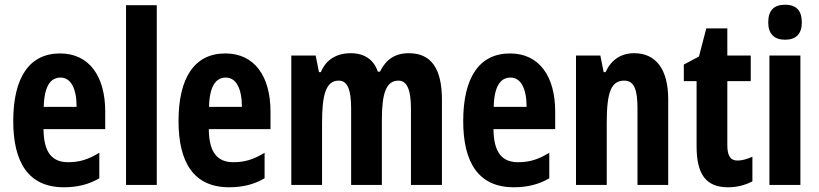

<svg xmlns="http://www.w3.org/2000/svg" viewBox="-20 -782 3462 812"><path d="M234 -556C104 -556 36 -454 36 -270C36 -97 99 10 250 10C307 10 356 -2 400 -28V-136C353 -107 315 -96 268 -96C198 -96 165 -140 164 -236H425V-310C425 -460 357 -556 234 -556ZM236 -454C280 -454 304 -407 304 -330H165C167 -418 194 -454 236 -454Z M643 0V-760H513V0Z M933 -556C803 -556 735 -454 735 -270C735 -97 798 10 949 10C1006 10 1055 -2 1099 -28V-136C1052 -107 1014 -96 967 -96C897 -96 864 -140 863 -236H1124V-310C1124 -460 1056 -556 933 -556ZM935 -454C979 -454 1003 -407 1003 -330H864C866 -418 893 -454 935 -454Z M1709 -557C1650 -557 1612 -530 1587 -479H1578C1563 -524 1527 -557 1463 -557C1403 -557 1358 -529 1337 -477H1329L1315 -547H1212V0H1342V-261C1342 -379 1357 -441 1413 -441C1449 -441 1465 -404 1465 -323V0H1595V-276C1595 -387 1613 -441 1665 -441C1701 -441 1718 -403 1718 -322V0H1849V-360C1849 -493 1803 -557 1709 -557Z M2137 -556C2007 -556 1939 -454 1939 -270C1939 -97 2002 10 2153 10C2210 10 2259 -2 2303 -28V-136C2256 -107 2218 -96 2171 -96C2101 -96 2068 -140 2067 -236H2328V-310C2328 -460 2260 -556 2137 -556ZM2139 -454C2183 -454 2207 -407 2207 -330H2068C2070 -418 2097 -454 2139 -454Z M2662 -557C2606 -557 2565 -529 2541 -477H2533L2519 -547H2416V0H2546V-263C2546 -393 2565 -441 2620 -441C2663 -441 2676 -401 2676 -324V0H2806V-362C2806 -489 2754 -557 2662 -557Z M3099 -103C3068 -103 3056 -125 3056 -168V-439H3155V-547H3056V-662H2967L2936 -543L2872 -509V-439H2926V-163C2926 -46 2965 10 3059 10C3098 10 3131 1 3162 -15V-119C3139 -109 3118 -103 3099 -103Z M3300 -762C3252 -762 3229 -737 3229 -687C3229 -639 3254 -614 3300 -614C3347 -614 3371 -639 3371 -687C3371 -736 3349 -762 3300 -762ZM3365 -547H3234V0H3365Z"/></svg>

Font: Noto Sans Myanmar UI ExtraCondensed
Style: Bold
Weight: 700
Width: 2
Designer: Monotype Design Team
Foundry: Monotype Imaging Inc.
Version: Version 2.103